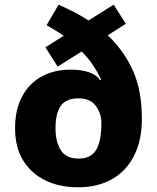

<svg xmlns="http://www.w3.org/2000/svg" viewBox="-20 -786 669 816"><path d="M229 -766Q265 -750 297 -733.5Q329 -717 356 -699L463 -766L515 -685L438 -636Q509 -568 546 -483.5Q583 -399 583 -281Q583 -190 550 -124.5Q517 -59 456 -24.5Q395 10 312 10Q234 10 173.5 -19Q113 -48 78.5 -104Q44 -160 44 -241Q44 -321 74.5 -377Q105 -433 158 -461.5Q211 -490 279 -490Q375 -490 406 -445L410 -447Q394 -481 374.5 -510Q355 -539 327 -567L225 -503L173 -585L251 -634Q235 -645 216 -656.5Q197 -668 178 -679ZM314 -368Q261 -368 238.5 -336.5Q216 -305 216 -241Q216 -183 238.5 -147.5Q261 -112 314 -112Q367 -112 389 -149.5Q411 -187 411 -263Q411 -303 387.5 -335.5Q364 -368 314 -368Z"/></svg>

Font: Noto Sans Gurmukhi UI ExtraBold
Style: Regular
Weight: 800
Designer: Jelle Bosma - Monotype Design Team
Foundry: Monotype Imaging Inc.
Version: Version 2.004; ttfautohint (v1.8.4.7-5d5b)